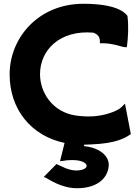

<svg xmlns="http://www.w3.org/2000/svg" viewBox="-20 -745 741 1017"><path d="M279 124 212 192 225 198C240 205 305 252 388 252C496 252 552 198 556 132C559 68 484 33 424 29L427 21C437 21 450 21 462 20C598 15 647 -16 673 -35L642 -196L629 -183C625 -179 621 -175 613 -169C589 -154 541 -134 475 -129C442 -127 411 -129 382 -133C258 -151 192 -255 192 -352C192 -481 298 -587 474 -572C497 -564 509 -551 509 -526V-516H521C583 -516 626 -495 643 -495H652C659 -549 662 -607 655 -661C635 -689 577 -725 421 -725C185 -725 31 -546 31 -351C31 -166 145 -25 322 12L298 109L315 107C323 106 339 102 369 103C421 104 441 123 439 135C437 147 418 158 384 158C339 158 301 132 279 124Z"/></svg>

Font: Bluebird
Style: SfBdExt
Weight: 700
Designer: Jasper
Foundry: Cannot Into Space Fonts
Version: Version 0.98